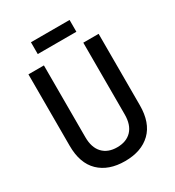

<svg xmlns="http://www.w3.org/2000/svg" viewBox="-200 -955 991 1085"><g transform="rotate(-30 296.0 -412.0)"><path d="M296 12Q189 12 128 -47Q67 -106 67 -220V-686H168V-218Q168 -150 202 -114Q236 -78 296 -78Q357 -78 391 -114Q425 -150 425 -218V-686H525V-220Q525 -106 464 -47Q403 12 296 12ZM170 -759V-836H422V-759Z"/></g></svg>

Font: Archivo Narrow Medium
Style: Regular
Weight: 500
Designer: Hector Gatti
Foundry: Omnibus-Type
Version: Version 3.002